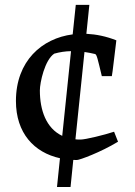

<svg xmlns="http://www.w3.org/2000/svg" viewBox="-20 -647 553 788"><path d="M226.1 2.4 213.9 120.6H269.5L280.8 9.3C285.6 9.3 290.5 9.8 295.4 9.8C306.2 9.8 392.1 -21.5 464.4 -65.4L448.2 -106.4C407.2 -92.8 330.1 -74.2 310.5 -74.2C303.2 -74.2 296.4 -74.2 289.6 -75.2L326.7 -433.6C341.3 -431.6 355.5 -428.7 370.1 -425.3C377.4 -423.3 380.9 -404.8 397.9 -334.5H439C440.4 -334.5 455.6 -468.8 457.5 -481.4C417 -497.6 375 -506.3 334.5 -508.3L346.7 -627H291L278.3 -505.9C151.9 -489.7 45.4 -396.5 45.4 -232.4C45.4 -100.6 120.1 -21 226.1 2.4ZM235.4 -89.4C169.4 -120.6 143.6 -194.8 143.6 -275.9C143.6 -308.1 163.6 -400.9 202.6 -426.8C224.6 -433.1 250 -437 271.5 -437Z"/></svg>

Font: Donegal One
Style: Regular
Weight: 400
Designer: Gary Lonergan
Foundry: Sorkin Type Co.
Version: Version 1.004